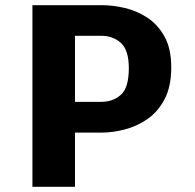

<svg xmlns="http://www.w3.org/2000/svg" viewBox="-20 -720 750 740"><path d="M105 0V-700H374Q414 -700 460 -689.5Q506 -679 547 -652.5Q588 -626 614 -579.2Q640 -532.5 640 -460.5Q640 -386 614 -337Q588 -288 547 -260.2Q506 -232.5 460 -220.8Q414 -209 374 -209H269V0ZM269 -327.5H370.5Q415.5 -327.5 446 -354.8Q476.5 -382 476.5 -457Q476.5 -527 446 -554.5Q415.5 -582 370.5 -582H269Z"/></svg>

Font: League Mono
Style: Bold
Weight: 700
Width: 6
Designer: Tyler Finck
Foundry: The League of Moveable Type / Tyler Finck
Version: Version 2.300;RELEASE